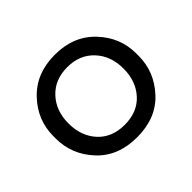

<svg xmlns="http://www.w3.org/2000/svg" viewBox="-131 -736 938 938"><g transform="rotate(-45 338.0 -267.0)"><path d="M52 -258V-276Q52 -386 130.5 -469Q209 -552 338 -552Q467 -552 545.5 -469Q624 -386 624 -276V-258Q624 -149 547 -65.5Q470 18 338 18Q206 18 129 -65.5Q52 -149 52 -258ZM199 -124Q250 -68 338 -68Q426 -68 477 -124Q528 -180 528 -267Q528 -354 476 -410Q424 -466 338 -466Q252 -466 200 -410Q148 -354 148 -267Q148 -180 199 -124Z"/></g></svg>

Font: Sora
Style: Regular
Weight: 400
Designer: Jonathan Barnbrook, Julián Moncada
Foundry: Barnbrook Fonts
Version: Version 2.000